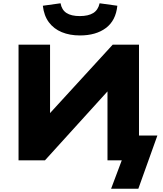

<svg xmlns="http://www.w3.org/2000/svg" viewBox="-20 -977 996 1170"><path d="M657 173 722 0H635V-440L645 -431L254 0H93V-705H285V-268L275 -277L667 -705H827V-151H939L823 173ZM467 -761Q405 -761 356.5 -781Q308 -801 278 -841Q248 -881 241 -942L349 -957Q356 -917 385 -898Q414 -879 466 -879Q518 -879 548 -897.5Q578 -916 587 -957L695 -942Q686 -852 625.5 -806.5Q565 -761 467 -761Z"/></svg>

Font: Nunito Sans 7pt SemiExpanded Black
Style: Regular
Weight: 900
Width: 6
Designer: Vernon Adams
Foundry: Vernon Adams
Version: Version 3.101;gftools[0.9.27]